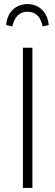

<svg xmlns="http://www.w3.org/2000/svg" viewBox="-20 -917 270 937"><path d="M217.8 -794.9 188 -788.1Q173.8 -859.9 113.8 -859.9Q56.6 -859.9 40 -788.1L9.8 -794.9Q14.6 -842.8 43 -869.9Q71.3 -897 113.8 -897Q156.2 -897 184.6 -869.9Q212.9 -842.8 217.8 -794.9ZM138.2 -684.1V0H91.8V-684.1Z"/></svg>

Font: Fira Sans Compressed ExtraLight
Style: Regular
Weight: 250
Width: 1
Designer: Carrois Corporate & Edenspiekermann AG
Foundry: Carrois Corporate GbR & Edenspiekermann AG
Version: Version 4.203;PS 004.203;hotconv 1.0.88;makeotf.lib2.5.64775